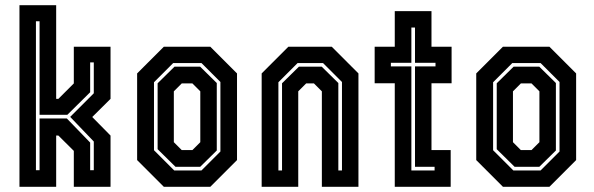

<svg xmlns="http://www.w3.org/2000/svg" viewBox="-20 -720 2288 740"><path d="M55 0V-700H196.5V-339H205L264.5 -398.5V-540H406V-339L335.5 -269L406 -197.5V0H264.5V-138.5L205 -197.5H196.5V0ZM118.5 -64H132.5V-263.5H237.5L327.5 -170.5V-64H341.5V-174.5L250.5 -269.5L341.5 -360.5V-479.5H327.5V-364.5L239.5 -277.5H132.5V-638H118.5Z M611.5 0 508.5 -103V-437L611.5 -540H790.5L893.5 -437V-103L790.5 0ZM651.5 -63H756.5L829.5 -136V-404L756.5 -477H647.5L573.5 -403V-141ZM656.5 -77 587.5 -145V-399L652.5 -463H751.5L815.5 -400V-140L751.5 -77ZM680.5 -141.5H721.5L752 -172V-368L721.5 -398.5H680.5L650 -368V-172Z M988.5 0V-437L1091.5 -540H1258.5L1361.5 -437V0H1220.5V-368L1190 -398.5H1160L1129.5 -368V0ZM1053 -63H1067V-399L1132 -463H1220L1284 -400V-63H1298V-404L1225 -477H1127L1053 -403Z M1501.5 0V-399H1424V-540H1501.5V-677H1643V-540H1720.5V-399H1643V-141.5H1717V0ZM1565.5 -63H1655V-77H1579.5V-464H1658.5V-478H1579.5V-614H1565.5V-478H1486.5V-464H1565.5Z M1918.5 0 1815.5 -103V-437L1918.5 -540H2097.5L2200.5 -437V-103L2097.5 0ZM1958.5 -63H2063.5L2136.5 -136V-404L2063.5 -477H1954.5L1880.5 -403V-141ZM1963.5 -77 1894.5 -145V-399L1959.5 -463H2058.5L2122.5 -400V-140L2058.5 -77ZM1987.5 -141.5H2028.5L2059 -172V-368L2028.5 -398.5H1987.5L1957 -368V-172Z"/></svg>

Font: Tourney Condensed Regular
Style: Bold
Weight: 700
Width: 3
Designer: Tyler Finck
Foundry: Etcetera Type Co
Version: Version 1.010; ttfautohint (v1.8.3)